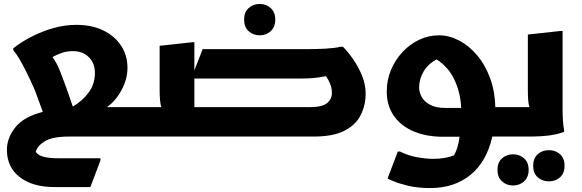

<svg xmlns="http://www.w3.org/2000/svg" viewBox="-20 -692 2950 973"><path d="M489 121 438 256H257Q145 256 80 205.5Q15 155 15 67Q15 7 58 -47Q101 -101 197 -125L157 -234Q149 -253 136 -281Q123 -309 107.5 -339.5Q92 -370 76.5 -396Q61 -422 49 -435L46 -446Q87 -479 139.5 -506Q192 -533 250 -549.5Q308 -566 367 -566Q446 -566 504 -537.5Q562 -509 594 -460Q626 -411 626 -348Q626 -292 596.5 -236.5Q567 -181 522 -149H704V-20L684 0H332Q246 0 207.5 23.5Q169 47 161 78Q174 96 202.5 103Q231 110 275 110H489ZM320 -236 349 -152Q396 -179 428.5 -222Q461 -265 461 -323Q461 -372 430 -402.5Q399 -433 350 -433Q320 -433 293.5 -424Q267 -415 246 -403Q267 -374 282 -337Q297 -300 320 -236Z M684 -149H797Q793 -164 791 -185.5Q789 -207 789 -233V-460L955 -478H965V-335L1007 -443H1537Q1584 -443 1630 -445.5Q1676 -448 1706 -455H1718Q1743 -430 1769.5 -392Q1796 -354 1814.5 -309Q1833 -264 1833 -218Q1833 -160 1808.5 -110Q1784 -60 1726.5 -30Q1669 0 1570 0H664V-129ZM1506 -294H965V-149H1549Q1612 -149 1637 -169Q1662 -189 1662 -221Q1662 -244 1653.5 -266Q1645 -288 1632 -306Q1596 -299 1567.5 -296.5Q1539 -294 1506 -294ZM1296 -513Q1263 -513 1240 -534Q1217 -555 1217 -593Q1217 -630 1240 -651Q1263 -672 1296 -672Q1329 -672 1352 -651Q1375 -630 1375 -593Q1375 -555 1352 -534Q1329 -513 1296 -513Z M1940 -229Q1940 -287 1961.5 -338Q1983 -389 2020 -428.5Q2057 -468 2104.5 -490.5Q2152 -513 2205 -513Q2256 -513 2306 -487Q2356 -461 2397 -413Q2438 -365 2463 -298Q2488 -231 2490 -149H2569V-20L2549 0H2475Q2446 128 2364 194.5Q2282 261 2160 261Q2095 261 2046.5 249Q1998 237 1971 225Q1944 213 1944 213L1996 76H2007Q2049 97 2095 105Q2141 113 2174 113Q2238 113 2281 95Q2291 77 2298 54.5Q2305 32 2309 1H2225Q2142 1 2078 -25.5Q2014 -52 1977 -103.5Q1940 -155 1940 -229ZM2235 -145H2317Q2314 -220 2284 -285.5Q2254 -351 2193 -391Q2149 -368 2126.5 -329.5Q2104 -291 2104 -249Q2104 -224 2117.5 -200Q2131 -176 2160.5 -160.5Q2190 -145 2235 -145Z M2529 0V-129L2549 -149H2663Q2658 -165 2656.5 -187Q2655 -209 2655 -236V-517L2820 -535H2831V-186Q2831 -166 2831 -136.5Q2831 -107 2833 -78.5Q2835 -50 2839 -32V-24Q2809 -12 2766 -6Q2723 0 2660 0ZM2682 148Q2682 110 2705 89.5Q2728 69 2762 69Q2795 69 2818 89.5Q2841 110 2841 148Q2841 186 2818 206.5Q2795 227 2762 227Q2728 227 2705 206.5Q2682 186 2682 148ZM2501 169Q2501 131 2524 110.5Q2547 90 2580 90Q2613 90 2636 110.5Q2659 131 2659 169Q2659 206 2636 227Q2613 248 2580 248Q2547 248 2524 227Q2501 206 2501 169Z"/></svg>

Font: Kufam
Style: Bold
Weight: 700
Designer: Wael Morcos, Artur Schmal
Foundry: Original Type
Version: Version 1.300; ttfautohint (v1.8.3)